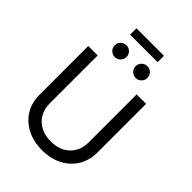

<svg xmlns="http://www.w3.org/2000/svg" viewBox="-295 -1187 1334 1334"><g transform="rotate(45 372.0 -519.5)"><path d="M372.6 11.7Q286.6 11.7 222.4 -22Q158.2 -55.7 123 -114.3Q87.9 -172.9 87.9 -247.6V-727.5H180.7V-254.9Q180.7 -202.6 203.9 -161.9Q227.1 -121.1 270 -97.7Q313 -74.2 372.6 -74.2Q432.1 -74.2 474.9 -97.7Q517.6 -121.1 540.5 -161.9Q563.5 -202.6 563.5 -254.9V-727.5H656.2V-247.6Q656.2 -172.9 621.1 -114.3Q585.9 -55.7 522.2 -22Q458.5 11.7 372.6 11.7ZM508.3 -1051.3V-988.8H237.8V-1051.3ZM272.5 -803.2Q248.5 -803.2 231.4 -820.3Q214.4 -837.4 214.4 -861.3Q214.4 -885.3 231.4 -902.1Q248.5 -918.9 272.5 -918.9Q296.4 -918.9 313.2 -902.1Q330.1 -885.3 330.1 -861.3Q330.1 -837.4 313.2 -820.3Q296.4 -803.2 272.5 -803.2ZM478 -803.2Q454.1 -803.2 437 -820.3Q419.9 -837.4 419.9 -861.3Q419.9 -885.3 437 -902.1Q454.1 -918.9 478 -918.9Q502 -918.9 518.8 -902.1Q535.6 -885.3 535.6 -861.3Q535.6 -837.4 518.8 -820.3Q502 -803.2 478 -803.2Z"/></g></svg>

Font: Inter
Style: Regular
Weight: 400
Designer: Rasmus Andersson
Foundry: rsms
Version: Version 4.001;git-9221beed3